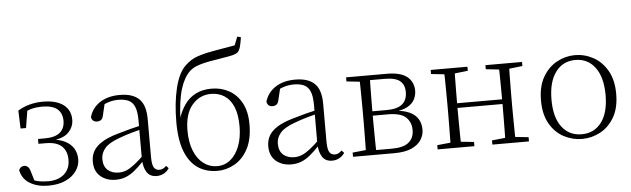

<svg xmlns="http://www.w3.org/2000/svg" viewBox="-51 -1018 4022 1223"><g transform="rotate(-5 1960.0 -406.5)"><path d="M213 14Q146 14 97.5 -14.5Q49 -43 37 -100Q42 -113 51 -119Q60 -125 71 -125Q85 -125 95 -115.5Q105 -106 110 -87L133 -9L88 -45Q119 -28 149 -21Q179 -14 215 -14Q280 -14 318 -47.5Q356 -81 356 -140Q356 -175 342 -201.5Q328 -228 298.5 -242.5Q269 -257 220 -257H174V-288H217Q283 -288 314.5 -314.5Q346 -341 346 -390Q345 -440 313.5 -465.5Q282 -491 217 -491Q183 -491 152.5 -483.5Q122 -476 92 -456L124 -487L104 -364H69L65 -479Q101 -501 141.5 -511.5Q182 -522 225 -522Q310 -522 356 -487.5Q402 -453 402 -392Q402 -345 367.5 -310Q333 -275 253 -269L255 -277Q310 -273 346 -254.5Q382 -236 400 -206Q418 -176 418 -137Q418 -98 394.5 -63.5Q371 -29 325.5 -7.5Q280 14 213 14Z M645 14Q587 14 548 -19Q509 -52 509 -114Q509 -151 525.5 -180.5Q542 -210 579.5 -234Q617 -258 679 -276Q722 -289 766.5 -300.5Q811 -312 851 -321V-297Q811 -287 769.5 -275Q728 -263 691 -249Q624 -225 597.5 -194Q571 -163 571 -125Q571 -78 598 -54Q625 -30 669 -30Q694 -30 717.5 -39.5Q741 -49 770.5 -72Q800 -95 840 -134L846 -89H827Q795 -55 767 -32Q739 -9 710 2.5Q681 14 645 14ZM907 13Q865 13 844.5 -17.5Q824 -48 822 -102V-106V-350Q822 -407 809 -437.5Q796 -468 770 -480Q744 -492 704 -492Q674 -492 644 -483Q614 -474 582 -454L618 -482L599 -402Q595 -382 585 -374Q575 -366 559 -366Q528 -366 522 -397Q539 -456 590 -489Q641 -522 717 -522Q799 -522 840 -482.5Q881 -443 881 -354V-113Q881 -61 893 -43Q905 -25 927 -25Q940 -25 950 -30Q960 -35 972 -46L987 -30Q972 -8 951.5 2.5Q931 13 907 13Z M1296 14Q1224 14 1171.5 -21Q1119 -56 1090 -129Q1061 -202 1061 -316Q1061 -440 1084 -534.5Q1107 -629 1151 -672Q1188 -708 1231 -723Q1274 -738 1336 -749Q1371 -756 1407.5 -761.5Q1444 -767 1474 -773L1495 -827L1518 -821Q1513 -787 1507 -764Q1501 -741 1490 -728Q1476 -715 1436.5 -707.5Q1397 -700 1347 -692Q1305 -686 1273 -678.5Q1241 -671 1217.5 -661Q1194 -651 1176 -634Q1139 -600 1116 -528Q1093 -456 1088 -327L1084 -329Q1101 -385 1129.5 -426Q1158 -467 1201 -489Q1244 -511 1303 -511Q1364 -511 1414 -483.5Q1464 -456 1494 -401Q1524 -346 1524 -264Q1524 -168 1491 -106.5Q1458 -45 1405.5 -15.5Q1353 14 1296 14ZM1296 -16Q1345 -16 1381.5 -46Q1418 -76 1439 -130.5Q1460 -185 1460 -257Q1460 -332 1439.5 -381Q1419 -430 1382 -454Q1345 -478 1296 -478Q1224 -478 1175.5 -421.5Q1127 -365 1127 -258Q1127 -183 1149 -128.5Q1171 -74 1209.5 -45Q1248 -16 1296 -16Z M1767 14Q1709 14 1670 -19Q1631 -52 1631 -114Q1631 -151 1647.5 -180.5Q1664 -210 1701.5 -234Q1739 -258 1801 -276Q1844 -289 1888.5 -300.5Q1933 -312 1973 -321V-297Q1933 -287 1891.5 -275Q1850 -263 1813 -249Q1746 -225 1719.5 -194Q1693 -163 1693 -125Q1693 -78 1720 -54Q1747 -30 1791 -30Q1816 -30 1839.5 -39.5Q1863 -49 1892.5 -72Q1922 -95 1962 -134L1968 -89H1949Q1917 -55 1889 -32Q1861 -9 1832 2.5Q1803 14 1767 14ZM2029 13Q1987 13 1966.5 -17.5Q1946 -48 1944 -102V-106V-350Q1944 -407 1931 -437.5Q1918 -468 1892 -480Q1866 -492 1826 -492Q1796 -492 1766 -483Q1736 -474 1704 -454L1740 -482L1721 -402Q1717 -382 1707 -374Q1697 -366 1681 -366Q1650 -366 1644 -397Q1661 -456 1712 -489Q1763 -522 1839 -522Q1921 -522 1962 -482.5Q2003 -443 2003 -354V-113Q2003 -61 2015 -43Q2027 -25 2049 -25Q2062 -25 2072 -30Q2082 -35 2094 -46L2109 -30Q2094 -8 2073.5 2.5Q2053 13 2029 13Z M2163 0V-27L2272 -38L2280 -30H2414Q2488 -30 2522 -58Q2556 -86 2556 -137Q2556 -187 2523 -218.5Q2490 -250 2407 -250H2280V-278H2405Q2534 -278 2534 -382Q2534 -428 2505 -452.5Q2476 -477 2408 -477H2280L2272 -470L2163 -482V-508H2423Q2512 -508 2553 -474.5Q2594 -441 2594 -385Q2594 -356 2580.5 -329.5Q2567 -303 2534.5 -285Q2502 -267 2445 -262L2448 -269Q2509 -266 2546.5 -248.5Q2584 -231 2601.5 -202Q2619 -173 2619 -134Q2619 -100 2600 -69.5Q2581 -39 2539 -19.5Q2497 0 2427 0ZM2247 0Q2248 -24 2248.5 -64.5Q2249 -105 2249.5 -148.5Q2250 -192 2250 -226V-283Q2250 -316 2249.5 -359.5Q2249 -403 2248.5 -443.5Q2248 -484 2247 -508H2314Q2313 -484 2312.5 -443Q2312 -402 2311.5 -355Q2311 -308 2311 -267V-226Q2311 -192 2311.5 -148.5Q2312 -105 2312.5 -64.5Q2313 -24 2314 0Z M2788 0Q2789 -24 2789.5 -64.5Q2790 -105 2790.5 -148.5Q2791 -192 2791 -226V-283Q2791 -316 2790.5 -359.5Q2790 -403 2789.5 -443.5Q2789 -484 2788 -508H2856Q2855 -484 2854.5 -443Q2854 -402 2853.5 -357Q2853 -312 2853 -275V-256Q2853 -207 2853.5 -157Q2854 -107 2854.5 -65.5Q2855 -24 2856 0ZM3137 0Q3139 -24 3139.5 -65.5Q3140 -107 3140.5 -157Q3141 -207 3141 -256V-275Q3141 -312 3140.5 -357Q3140 -402 3139.5 -443Q3139 -484 3137 -508H3204Q3203 -484 3202.5 -443.5Q3202 -403 3201.5 -359.5Q3201 -316 3201 -283V-226Q3201 -192 3201.5 -148.5Q3202 -105 3202.5 -64.5Q3203 -24 3204 0ZM2704 0V-27L2813 -38H2833L2939 -27V0ZM2704 -482V-508H2939V-482L2833 -470H2813ZM3054 0V-27L3162 -38H3183L3288 -27V0ZM3054 -482V-508H3288V-482L3183 -470H3162ZM2821 -252V-282H3171V-252Z M3627 14Q3566 14 3511 -15Q3456 -44 3421.5 -103.5Q3387 -163 3387 -253Q3387 -343 3422 -403Q3457 -463 3512 -492.5Q3567 -522 3627 -522Q3688 -522 3743 -492.5Q3798 -463 3833 -403Q3868 -343 3868 -253Q3868 -163 3833 -103.5Q3798 -44 3743 -15Q3688 14 3627 14ZM3627 -16Q3707 -16 3753.5 -77.5Q3800 -139 3800 -252Q3800 -365 3753.5 -428Q3707 -491 3627 -491Q3547 -491 3500.5 -428Q3454 -365 3454 -252Q3454 -139 3500.5 -77.5Q3547 -16 3627 -16Z"/></g></svg>

Font: Noto Serif TC
Style: Regular
Weight: 200
Designer: Ryoko NISHIZUKA 西塚涼子 (kana & ideographs); Frank Grießhammer (Latin, Greek & Cyrillic); Wenlong ZHANG 张文龙 (bopomofo); San
Foundry: Adobe
Version: Version 2.001;hotconv 1.1.0;makeotfexe 2.6.0